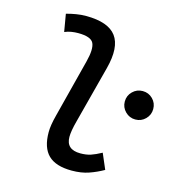

<svg xmlns="http://www.w3.org/2000/svg" viewBox="-111 -837 869 943"><g transform="rotate(15 323.5 -366.0)"><path d="M338.4 9.8Q257.3 9.8 219 -27.6Q180.7 -64.9 180.7 -143.6Q180.7 -161.1 184.1 -182.6Q187.5 -204.1 194.8 -231.9L270.5 -527.3Q287.6 -593.8 274.2 -622.3Q260.7 -650.9 195.3 -650.9Q178.7 -650.9 161.4 -648.2Q144 -645.5 127 -638.2L111.8 -727.1Q136.2 -733.9 161.1 -738Q186 -742.2 210.9 -742.2Q324.2 -742.2 364.5 -688Q404.8 -633.8 375.5 -521.5L299.8 -231.9Q292 -203.1 288.6 -182.6Q285.2 -162.1 285.2 -147.9Q285.2 -83 357.4 -83Q387.2 -83 409.7 -90.3Q432.1 -97.7 463.4 -114.7L497.1 -36.1Q462.9 -16.6 425 -3.4Q387.2 9.8 338.4 9.8ZM575.2 -313.5Q545.4 -313.5 524.2 -334.7Q502.9 -356 502.9 -385.7Q502.9 -416 524.2 -437Q545.4 -458 575.2 -458Q605.5 -458 626.5 -437Q647.5 -416 647.5 -385.7Q647.5 -356 626.5 -334.7Q605.5 -313.5 575.2 -313.5Z"/></g></svg>

Font: Cascadia Code PL
Style: Italic
Weight: 400
Italic angle: -10°
Monospace: yes
Designer: Aaron Bell
Foundry: Saja Typeworks
Version: Version 2404.023